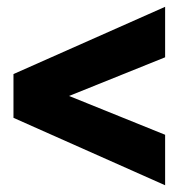

<svg xmlns="http://www.w3.org/2000/svg" viewBox="-20 -550 550 570"><path d="M20 -200.2V-330.1L470.2 -529.8V-379.9L185.1 -265.1L470.2 -149.9V0Z"/></svg>

Font: Russo One
Style: Regular
Weight: 400
Designer: Jovanny lemonad
Foundry: Jovanny Lemonad
Version: Version 1.000